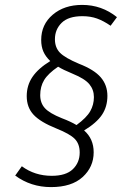

<svg xmlns="http://www.w3.org/2000/svg" viewBox="-20 -695 532 783"><path d="M204 -535Q204 -501 224.5 -480Q245 -459 302 -435Q364 -411 391 -379.5Q418 -348 418 -304Q418 -260 396 -227Q374 -194 323 -163Q362 -129 362 -74Q362 -14 317 27Q272 68 188 68Q106 68 42 21L69 -17Q122 22 191 22Q249 22 277 -5Q305 -32 305 -73Q305 -108 285 -128.5Q265 -149 210 -171Q145 -197 117 -227Q89 -257 89 -303Q89 -347 112.5 -381.5Q136 -416 185 -446Q166 -464 157 -484.5Q148 -505 148 -532Q148 -595 195 -635Q242 -675 315 -675Q395 -675 457 -625L431 -590Q402 -610 375.5 -619.5Q349 -629 316 -629Q259 -629 231.5 -602Q204 -575 204 -535ZM217 -423Q176 -395 160 -368.5Q144 -342 144 -307Q144 -275 163 -254Q182 -233 232 -213Q269 -199 292 -185Q333 -215 348 -241.5Q363 -268 363 -299Q363 -329 344.5 -351.5Q326 -374 277 -394Q236 -411 217 -423Z"/></svg>

Font: Fira Sans Condensed Light
Style: Italic
Weight: 300
Width: 3
Italic angle: -8°
Designer: Carrois Corporate & Edenspiekermann AG
Foundry: Carrois Corporate GbR & Edenspiekermann AG
Version: Version 4.203